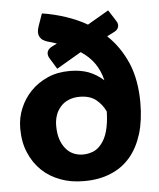

<svg xmlns="http://www.w3.org/2000/svg" viewBox="-52 -768 679 822"><g transform="rotate(-5 287.0 -357.5)"><path d="M325.2 -114.3Q345.2 -122.1 361.3 -142.6Q378.9 -164.1 387.7 -195.8Q397.5 -230.5 398.9 -280.3Q385.3 -311 357.9 -333Q331.1 -353.5 288.6 -353.5Q261.7 -353.5 241.2 -344.7Q219.7 -335.9 206.1 -319.8Q190.9 -302.2 185.1 -284.2Q177.7 -262.7 177.7 -238.8Q177.7 -205.6 185.5 -181.6Q193.4 -157.2 207.5 -140.1Q221.7 -122.6 240.7 -114.3Q260.3 -106 281.7 -106Q303.2 -106 325.2 -114.3ZM461.4 -617.7 428.7 -601.1Q482.9 -549.8 514.6 -476.6Q545.4 -403.3 545.4 -305.7Q545.4 -230.5 527.8 -172.4Q509.3 -113.3 476.1 -74.2Q440.9 -33.2 391.6 -13.2Q341.8 7.8 277.3 7.8Q219.7 7.8 176.3 -8.8Q129.4 -25.9 96.2 -57.6Q62 -90.3 43 -135.7Q23.4 -180.7 23.4 -240.2Q23.4 -286.6 40.5 -326.7Q57.6 -367.7 87.9 -398.9Q117.7 -429.7 161.6 -449.2Q202.1 -467.3 256.3 -467.3Q301.8 -467.3 336.9 -454.1Q371.6 -440.4 400.4 -414.6Q390.6 -455.6 369.1 -486.8Q346.7 -519.5 309.6 -543.5L203.6 -481.4L174.3 -529.3Q165.5 -543.5 169.4 -557.1Q172.9 -569.3 188.5 -577.6L211.4 -588.9Q200.2 -592.3 191.4 -595.7Q185.1 -597.7 170.4 -601.6Q160.2 -605 152.3 -610.4Q144.5 -615.2 139.6 -624.5Q134.8 -633.3 134.8 -645Q134.8 -654.8 140.6 -671.4L158.7 -723.1Q208 -715.8 259.8 -698.7Q310.1 -682.1 351.1 -658.2L442.4 -711.4L473.6 -662.6Q481.9 -649.4 478.5 -637.2Q475.1 -625 461.4 -617.7Z"/></g></svg>

Font: Lato-ExtraBold
Style: Regular
Weight: 500
Designer: Lukasz Dziedzic with Adam Twardoch and Botio Nikoltchev
Foundry: tyPoland Lukasz Dziedzic
Version: ""